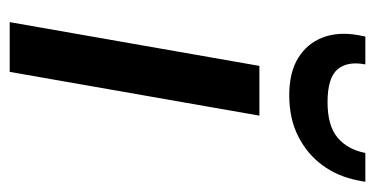

<svg xmlns="http://www.w3.org/2000/svg" viewBox="-204 -550 755 386"><g transform="rotate(90 173.0 -357.5)"><path d="M25 0 113 -502H213L125 0ZM172 -562Q126 -562 97 -580Q68 -598 56 -629Q44 -660 51 -700L54 -715H110Q103 -679 120 -659Q137 -639 186 -639Q233 -639 257 -659Q281 -679 288 -715H346L343 -699Q335 -659 312.5 -628.5Q290 -598 254.5 -580Q219 -562 172 -562Z"/></g></svg>

Font: DM Sans 16pt Medium
Style: Italic
Weight: 500
Italic angle: -10°
Version: Version 4.004;gftools[0.9.30]